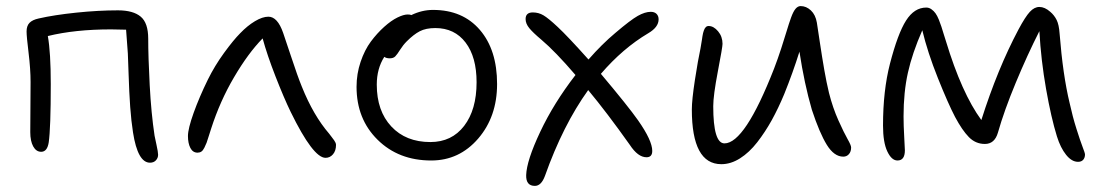

<svg xmlns="http://www.w3.org/2000/svg" viewBox="-20 -523 3643 635"><path d="M476.1 15.1Q435.5 15.1 419.9 -85Q414.1 -121.6 410.6 -169.4Q407.2 -217.3 405.3 -278.3Q403.3 -339.4 402.8 -346.2Q400.4 -383.8 397 -424.8L347.2 -425.8Q228 -425.8 138.2 -403.8Q147.9 -349.6 147.9 -245.1Q147.9 -98.6 141.1 -51.8Q136.2 -21 116.2 -21Q99.6 -21 89.8 -38.8Q80.1 -56.6 80.1 -85.9Q80.1 -106.4 80.6 -166Q81.1 -225.6 81.1 -252Q81.1 -294.4 74.5 -348.4Q67.9 -402.3 67.9 -418.9Q67.9 -437.5 77.6 -447.5Q87.4 -457.5 107.9 -461.9Q159.2 -473.6 232.2 -481.2Q305.2 -488.8 370.1 -488.8Q420.4 -488.8 445.3 -468Q470.2 -447.3 470.2 -395Q470.2 -335 475.1 -241.7Q480 -148.4 491.2 -74.2Q492.2 -67.9 497.6 -43.9Q502.9 -20 502.9 -11.2Q502.9 -0.5 495.6 7.3Q488.3 15.1 476.1 15.1Z M633.3 -18.1Q617.7 -18.1 609.6 -33.7Q601.6 -49.3 601.6 -73.2Q601.6 -97.2 620.4 -149.7Q639.2 -202.1 667.5 -259.8Q689.9 -305.2 720.9 -347.9Q752 -390.6 774.4 -413.1Q798.3 -438 823.2 -452.9Q848.1 -467.8 867.7 -467.8Q897.9 -467.8 916.5 -414.1Q918.9 -408.2 941.7 -339.1Q964.4 -270 978.5 -235.8Q1016.6 -141.1 1068.4 -81.1Q1071.8 -76.7 1077.4 -69.3Q1083 -62 1085.2 -58.8Q1087.4 -55.7 1089.4 -51.5Q1091.3 -47.4 1091.3 -43.9Q1091.3 -24.4 1081.3 -12.7Q1071.3 -1 1056.6 -1Q1015.6 -1 941.4 -152.8Q918.9 -199.2 891.1 -270.5Q863.3 -341.8 848.6 -396Q800.8 -347.2 754.2 -267.8Q707.5 -188.5 678.2 -97.2Q675.3 -89.4 670.7 -73.7Q666 -58.1 663.3 -51Q660.6 -43.9 656 -34.7Q651.4 -25.4 646 -21.7Q640.6 -18.1 633.3 -18.1Z M1406.2 7.8Q1298.3 7.8 1228.8 -60.8Q1159.2 -129.4 1159.2 -235.8Q1159.2 -278.8 1172.6 -318.4Q1186 -357.9 1206.5 -385.5Q1227.1 -413.1 1250.5 -434.1Q1273.9 -455.1 1294.4 -465.1Q1314.9 -475.1 1328.1 -475.1Q1337.4 -475.1 1340.3 -473.1Q1375.5 -490.2 1412.1 -490.2Q1510.3 -490.2 1567.1 -424.1Q1624 -357.9 1624 -245.1Q1624 -137.2 1561.5 -64.7Q1499 7.8 1406.2 7.8ZM1226.1 -243.2Q1226.1 -156.2 1274.2 -104.7Q1322.3 -53.2 1403.3 -53.2Q1474.1 -53.2 1515.1 -106.7Q1556.2 -160.2 1556.2 -251Q1556.2 -334.5 1519.8 -382.3Q1483.4 -430.2 1419.9 -430.2Q1388.7 -430.2 1368.4 -419.7Q1348.1 -409.2 1325.2 -386.2Q1313 -374 1303.2 -358.4Q1293.5 -342.8 1287.1 -336.4Q1280.8 -330.1 1269 -330.1Q1257.3 -330.1 1251 -335Q1226.1 -295.9 1226.1 -243.2Z M1749 91.8Q1719.2 91.8 1720.2 56.2Q1721.7 8.3 1766.6 -86.9Q1811.5 -182.1 1883.3 -274.9Q1816.9 -352.5 1770 -392.1Q1742.7 -415 1730.5 -429.9Q1718.3 -444.8 1718.3 -460Q1718.3 -481.9 1742.2 -481.9Q1761.2 -481.9 1777.3 -472.4Q1793.5 -462.9 1824.2 -434.1Q1856.9 -403.8 1926.3 -326.2Q1970.7 -377 2015.1 -414.1Q2065.4 -457 2089.4 -470.5Q2113.3 -483.9 2132.3 -483.9Q2144.5 -483.9 2151.4 -477.1Q2158.2 -470.2 2158.2 -459Q2158.2 -433.1 2124 -413.1Q2040 -363.3 1967.3 -278.8Q2058.1 -170.9 2090.3 -125Q2137.2 -58.1 2137.2 -23.9Q2137.2 -2.9 2118.2 -2.9Q2089.8 -2.9 2063 -43.9Q1986.3 -151.9 1925.3 -225.1Q1841.8 -108.9 1782.2 59.1Q1770 91.8 1749 91.8Z M2365.7 20Q2268.1 20 2268.1 -161.1Q2268.1 -191.9 2278.3 -258.8Q2288.6 -325.7 2296.9 -363.8Q2297.9 -370.1 2299.3 -378.4Q2300.8 -386.7 2301.5 -391.6Q2302.2 -396.5 2303.2 -403.1Q2304.2 -409.7 2305.2 -413.3Q2306.2 -417 2307.6 -421.4Q2309.1 -425.8 2310.5 -428.2Q2312 -430.7 2314 -432.9Q2315.9 -435.1 2318.4 -436Q2320.8 -437 2323.7 -437Q2340.3 -437 2355 -419.4Q2369.6 -401.9 2369.6 -377.9Q2369.6 -367.2 2354.2 -287.1Q2338.9 -207 2338.9 -171.9Q2338.9 -48.8 2376 -48.8Q2443.4 -48.8 2540 -295.9Q2552.2 -327.6 2564 -363.8Q2575.7 -399.9 2582.3 -422.1Q2588.9 -444.3 2596.2 -464.6Q2603.5 -484.9 2611.1 -493.9Q2618.7 -502.9 2627.9 -502.9Q2646.5 -502.9 2661.9 -488.5Q2677.2 -474.1 2681.6 -448.2Q2683.1 -438 2691.2 -384.8Q2699.2 -331.5 2706.3 -291Q2713.4 -250.5 2721.7 -215.8Q2734.4 -166 2752.9 -124.8Q2771.5 -83.5 2783.2 -63Q2794.9 -42.5 2794.9 -35.2Q2794.9 -21.5 2787.6 -13.2Q2780.3 -4.9 2769 -4.9Q2738.8 -4.9 2714.6 -43.9Q2690.4 -83 2665 -160.2Q2640.1 -246.1 2624 -352.1Q2602.1 -282.2 2573.7 -211.9Q2554.2 -165 2532.5 -125.7Q2510.7 -86.4 2484.4 -52.5Q2458 -18.6 2427.5 0.7Q2397 20 2365.7 20Z M2948.2 7.8Q2928.7 7.8 2914.6 -22.2Q2900.4 -52.2 2900.4 -107.9Q2900.4 -223.1 2923.3 -312Q2949.2 -412.1 2976.6 -455.1Q3003.9 -498 3043.5 -498Q3052.7 -498 3060.5 -492.4Q3068.4 -486.8 3074 -479Q3079.6 -471.2 3085 -458Q3090.3 -444.8 3093.5 -434.8Q3096.7 -424.8 3101.3 -409.7Q3106 -394.5 3108.4 -387.2Q3160.6 -214.8 3225.6 -126Q3279.3 -295.4 3348.6 -425.8Q3371.1 -467.8 3386 -483.9Q3400.9 -500 3417.5 -500Q3435.5 -500 3453.6 -483.9Q3466.8 -472.7 3474.6 -457Q3482.4 -441.4 3484.4 -412.1Q3495.1 -275.4 3517.6 -182.1Q3527.3 -137.7 3540 -97.4Q3552.7 -57.1 3560.5 -36.9Q3568.4 -16.6 3568.4 -12.2Q3568.4 -1.5 3562.5 5.4Q3556.6 12.2 3545.4 12.2Q3524.4 12.2 3505.9 -11Q3487.3 -34.2 3475.6 -71.8Q3456.5 -133.3 3439.7 -228.5Q3422.9 -323.7 3417.5 -419.9Q3377.4 -340.8 3339.4 -249.3Q3301.3 -157.7 3280.3 -84Q3269.5 -46.9 3237.3 -46.9Q3206.5 -46.9 3184.3 -69.6Q3162.1 -92.3 3138.7 -136.2Q3115.7 -180.2 3081.8 -264.9Q3047.9 -349.6 3030.3 -422.9Q2997.1 -347.2 2982.7 -282.5Q2968.3 -217.8 2968.3 -138.2Q2968.3 -108.4 2970.5 -70.1Q2972.7 -31.7 2972.7 -25.9Q2972.7 7.8 2948.2 7.8Z"/></svg>

Font: Shantell Sans Irregular
Style: Regular
Weight: 300
Designer: Stephen Nixon, Anya Danilova, Shantell Martin
Foundry: Arrow Type
Version: Version 1.006;[9816181b4]